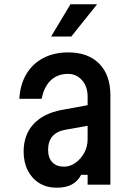

<svg xmlns="http://www.w3.org/2000/svg" viewBox="-20 -860 640 894"><path d="M398 -372V-276L285 -256Q245 -249 224.5 -225.5Q204 -202 204 -162Q204 -125 223.5 -104.5Q243 -84 278 -84Q306 -84 331 -101.5Q356 -119 372 -148Q388 -177 388 -212V-410Q388 -457 362 -486.5Q336 -516 296 -516Q264 -516 239 -502.5Q214 -489 197.5 -463Q181 -437 174 -400H70Q74 -467 103 -515.5Q132 -564 182 -590Q232 -616 298 -616Q390 -616 442 -563.5Q494 -511 494 -416V0H388V-46H358Q342 -16 314.5 -1Q287 14 244 14Q198 14 163.5 -7Q129 -28 109.5 -66Q90 -104 90 -154Q90 -232 136 -282Q182 -332 267 -348ZM218 -690 308 -840H432L312 -690Z"/></svg>

Font: Martian Mono Condensed
Style: Regular
Weight: 400
Width: 3
Designer: Roman Shamin
Foundry: Evil Martians
Version: Version 1.000